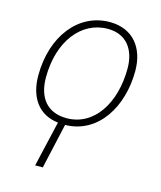

<svg xmlns="http://www.w3.org/2000/svg" viewBox="-116 -623 796 948"><g transform="rotate(15 282.5 -149.5)"><path d="M208 7 154 240H193L245 9C414 6 511 -155 511 -338C511 -455 447 -539 328 -539C168 -539 54 -394 54 -193C54 -84 105 -5 208 7ZM243 -25C144 -25 93 -90 93 -193C93 -379 192 -504 327 -504C425 -504 471 -433 471 -340C471 -162 383 -25 243 -25Z"/></g></svg>

Font: Noto Sans ExtraLight
Style: Italic
Weight: 200
Italic angle: -12°
Designer: Monotype Design Team
Foundry: Monotype Imaging Inc.
Version: Version 2.013